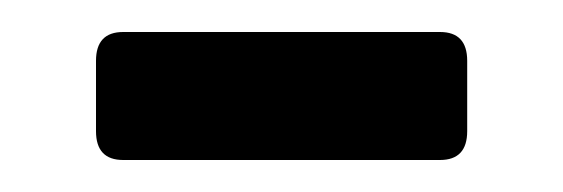

<svg xmlns="http://www.w3.org/2000/svg" viewBox="-20 -379 352 120"><path d="M255 -279H57Q40 -279 40 -297V-341Q40 -359 57 -359H255Q272 -359 272 -341V-297Q272 -279 255 -279Z"/></svg>

Font: Rajdhani SemiBold
Style: Regular
Weight: 600
Designer: Satya Rajpurohit, Jyotish Sonowal
Foundry: Indian Type Foundry
Version: Version 1.201 February 1, 2022